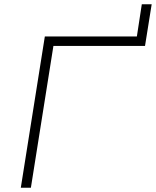

<svg xmlns="http://www.w3.org/2000/svg" viewBox="-20 -875 727 895"><path d="M77 0 189 -705H618L641 -855H687L656 -661H229L124 0Z"/></svg>

Font: Nunito Sans 10pt SemiExpanded ExtraLight
Style: Italic
Weight: 250
Width: 6
Italic angle: -9°
Designer: Vernon Adams
Foundry: Vernon Adams
Version: Version 3.101;gftools[0.9.27]